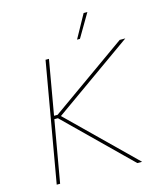

<svg xmlns="http://www.w3.org/2000/svg" viewBox="-130 -994 916 1088"><g transform="rotate(-15 328.0 -450.0)"><path d="M170 -362H139L142 -381H173L623 -700H656L182 -364L180 -379L567 0H539ZM188 -700H208L86 0H66ZM407 -764H390L465 -900H487Z"/></g></svg>

Font: Fixel Italic Variable Display Thin
Style: Italic
Weight: 100
Italic angle: -10°
Designer: AlfaBravo + MacPaw
Foundry: Kyrylo Tkachov, Marchela Mozhyna, Serhii Makarenko, Maria Weinstein, Zakhar Kryvoshyya
Version: Version 1.210;Glyphs 3.2 (3217)